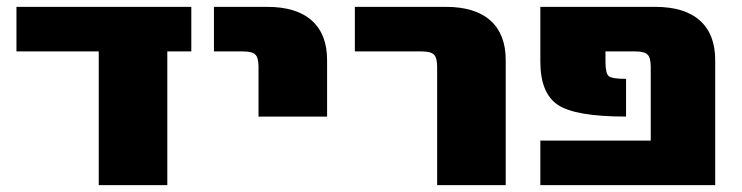

<svg xmlns="http://www.w3.org/2000/svg" viewBox="-20 -540 2164 560"><path d="M468 0H268V-390H28V-520H538V-390H468Z M604 -390V-520H759Q845 -520 889.5 -480Q934 -440 934 -365V-200H734V-345Q734 -372 724.5 -381Q715 -390 689 -390Z M1015 -390V-520H1280Q1366 -520 1410.5 -480Q1455 -440 1455 -365V0H1255V-345Q1255 -372 1245.5 -381Q1236 -390 1210 -390Z M2066 0H1556V-130H1878V-345Q1878 -372 1868.5 -381Q1859 -390 1833 -390H1746V-360Q1746 -326 1755.5 -318Q1765 -310 1806 -310V-200Q1657 -200 1606.5 -234.5Q1556 -269 1556 -360V-520H1891Q1977 -520 2021.5 -480Q2066 -440 2066 -365Z"/></svg>

Font: M PLUS 1p Black
Style: Regular
Weight: 900
Version: Version 1.061